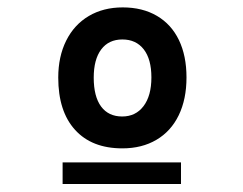

<svg xmlns="http://www.w3.org/2000/svg" viewBox="-20 -788 640 506"><path d="M457 -360V-303H145V-360ZM133.5 -583.5Q133.5 -639 154.5 -681Q175.5 -723 214 -745.8Q252.5 -768.5 303.5 -768.5Q355.5 -768.5 393.5 -746.2Q431.5 -724 451.5 -682.5Q471.5 -641 471.5 -584Q471.5 -526.5 451 -484.2Q430.5 -442 392.2 -419.5Q354 -397 302.5 -397Q222 -397 177.8 -445.8Q133.5 -494.5 133.5 -583.5ZM379 -584Q379 -632 358.8 -658Q338.5 -684 302.5 -684Q266.5 -684 246.8 -657.8Q227 -631.5 227 -583.5Q227 -533.5 246.5 -507.2Q266 -481 302 -481Q337.5 -481 358.2 -508.2Q379 -535.5 379 -584Z"/></svg>

Font: JuliaMono SemiBold
Style: Regular
Weight: 600
Monospace: yes
Designer: cormullion
Foundry: corm
Version: Version 0.055; ttfautohint (v1.8.4)